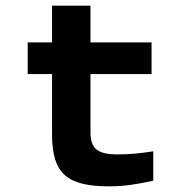

<svg xmlns="http://www.w3.org/2000/svg" viewBox="-20 -650 640 679"><path d="M396 -104C325 -104 300 -124 300 -183V-388H516V-500H300V-630H164V-500H78V-388H164V-176C164 -34 218 9 368 9C418 9 463 2 522 -11V-115C472 -107 436 -104 396 -104Z"/></svg>

Font: LT Wave Mono Bold
Style: Regular
Weight: 700
Designer: Daniel Lyons
Version: Version 2.5 (Glyphs App)